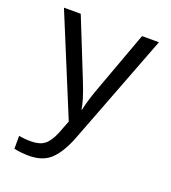

<svg xmlns="http://www.w3.org/2000/svg" viewBox="-140 -641 880 986"><g transform="rotate(20 300.0 -148.0)"><path d="M40 -536.1H131.8L259.8 -216.8Q299.8 -116.7 303.2 -75.2H306.2Q317.4 -129.9 350.1 -217.8L466.8 -536.1H559.1L327.1 69.8Q294.4 154.8 251 197.5Q207.5 240.2 130.9 240.2Q88.9 240.2 48.8 231.9V161.1Q79.1 167 115.2 167Q162.1 167 188.2 147Q214.4 127 234.9 78.1L263.2 4.9Z"/></g></svg>

Font: Noto Mono
Style: Regular
Weight: 400
Designer: Monotype Design Team
Foundry: Monotype Imaging Inc.
Version: Version 1.00